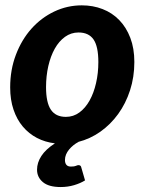

<svg xmlns="http://www.w3.org/2000/svg" viewBox="-20 -544 565 736"><path d="M280.5 89Q290 89 291.5 97.5L306 147.5Q288.5 158.5 264 165.8Q239.5 173 212.5 173Q167 173 144.5 154.2Q122 135.5 122 106.5Q122 79.5 138.5 54Q155 28.5 190.5 5.5Q153 1 121.8 -15.2Q90.5 -31.5 67.5 -58.8Q44.5 -86 31.8 -123.8Q19 -161.5 19 -209Q19 -276.5 41 -334.2Q63 -392 100.5 -434Q138 -476 188 -499.8Q238 -523.5 293.5 -523.5Q336.5 -523.5 373.2 -509.2Q410 -495 437 -467.2Q464 -439.5 479.5 -399Q495 -358.5 495 -306.5Q495 -248.5 478.5 -197.8Q462 -147 433 -107Q404 -67 364.8 -39.2Q325.5 -11.5 280 0H281Q270.5 5.5 261.2 13Q252 20.5 244.8 29.2Q237.5 38 233.2 48.2Q229 58.5 229 69.5Q229 81 234.5 87.8Q240 94.5 251.5 94.5Q259 94.5 263.5 93.8Q268 93 271 91.8Q274 90.5 276 89.8Q278 89 280.5 89ZM232.5 -96Q261.5 -96 284.5 -113Q307.5 -130 323.5 -158.8Q339.5 -187.5 348.2 -225.5Q357 -263.5 357 -306Q357 -366 338.5 -392.8Q320 -419.5 281 -419.5Q252.5 -419.5 229.2 -402.8Q206 -386 190 -357.5Q174 -329 165.2 -290.8Q156.5 -252.5 156.5 -210Q156.5 -151 175 -123.5Q193.5 -96 232.5 -96Z"/></svg>

Font: Lato Heavy
Style: Italic
Weight: 800
Italic angle: -7°
Designer: Lukasz Dziedzic
Foundry: tyPoland Lukasz Dziedzic
Version: Version 2.007; 2014-02-27